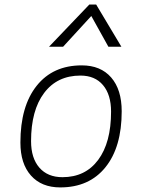

<svg xmlns="http://www.w3.org/2000/svg" viewBox="-20 -815 626 845"><path d="M245.1 9.8Q162.6 9.8 116.2 -42.5Q69.8 -94.7 69.8 -187.5Q69.8 -347.7 141.4 -437.5Q212.9 -527.3 339.8 -527.3Q422.9 -527.3 469.2 -474.1Q515.6 -420.9 515.6 -325.2Q515.6 -167.5 444.1 -78.9Q372.6 9.8 245.1 9.8ZM254.9 -35.2Q355.5 -35.2 412.1 -111.3Q468.8 -187.5 468.8 -323.7Q468.8 -398.4 433.3 -440.4Q397.9 -482.4 334 -482.4Q231.9 -482.4 174.3 -406Q116.7 -329.6 116.7 -193.8Q116.7 -119.1 153.3 -77.1Q189.9 -35.2 254.9 -35.2ZM403.3 -794.9 514.2 -609.4H457L381.8 -744.6L257.8 -609.4H195.8L373 -794.9Z"/></svg>

Font: Cascadia Mono PL ExtraLight
Style: Italic
Weight: 200
Italic angle: -10°
Monospace: yes
Designer: Aaron Bell
Foundry: Saja Typeworks
Version: Version 2404.023; ttfautohint (v1.8.4)